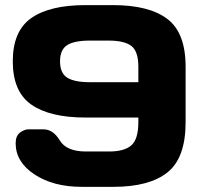

<svg xmlns="http://www.w3.org/2000/svg" viewBox="-20 -724 783 748"><path d="M313 -704.1H419.9Q561 -704.1 632.1 -650.1Q703.1 -596.2 703.1 -463.9V-248Q703.1 -108.9 632.6 -52.5Q562 3.9 421.9 3.9H297.9Q188 3.9 114.5 -44.4Q41 -92.8 41 -166Q41 -194.8 58.1 -207.5Q75.2 -220.2 90.8 -220.2H148.9Q187 -220.2 212.9 -177Q238.8 -133.8 314.9 -133.8H404.8Q464.8 -133.8 491.9 -158Q519 -182.1 519 -248V-266.1H313Q173.8 -266.1 101.8 -316.7Q29.8 -367.2 29.8 -485.1Q29.8 -603 101.8 -653.6Q173.8 -704.1 313 -704.1ZM330.1 -403.8H519V-463.9Q519 -523.9 491.9 -544.9Q464.8 -565.9 402.8 -565.9H330.1Q270 -565.9 241.9 -548.3Q213.9 -530.8 213.9 -484.9Q213.9 -439 241.9 -421.4Q270 -403.8 330.1 -403.8Z"/></svg>

Font: Days One
Style: Regular
Weight: 400
Designer: Alexander Kalachev, Alexey Maslov, Jovanny Lemonad
Foundry: Alexander Kalachev, Alexey Maslov, Jovanny Lemonad
Version: Version 1.002